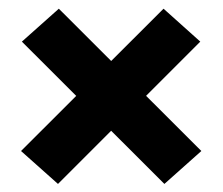

<svg xmlns="http://www.w3.org/2000/svg" viewBox="-20 -534 524 452"><path d="M454 -178.5 367 -101 31.5 -436 118.5 -513.5ZM29.5 -178.5 365 -513.5 451.5 -436 116.5 -101Z"/></svg>

Font: Anek Tamil
Style: Bold
Weight: 700
Designer: Aadarsh Rajan (Tamil), Yesha Goshar (Latin)
Foundry: Ek Type
Version: Version 1.003